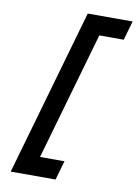

<svg xmlns="http://www.w3.org/2000/svg" viewBox="-104 -824 790 1111"><g transform="rotate(10 291.5 -269.0)"><path d="M319.3 -757.8H583L550.8 -645H407.2L191.4 107.4H335L302.7 220.2H39.1Z"/></g></svg>

Font: Cantarell
Style: Bold Italic
Weight: 700
Italic angle: -16°
Designer: Dave Crossland
Version: Version 1.004